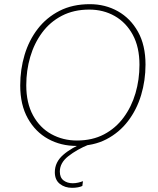

<svg xmlns="http://www.w3.org/2000/svg" viewBox="-20 -690 758 921"><path d="M347 10Q272 10 211 -23.5Q150 -57 113.5 -122Q77 -187 77 -280Q77 -357 98 -427Q119 -497 161 -551.5Q203 -606 265.5 -638Q328 -670 411 -670Q485 -670 545.5 -636Q606 -602 642 -537.5Q678 -473 678 -380Q678 -304 657 -234Q636 -164 594 -109Q552 -54 490.5 -22Q429 10 347 10ZM349 -16Q423 -16 479 -45.5Q535 -75 573 -126.5Q611 -178 630 -243Q649 -308 649 -379Q649 -464 617 -523Q585 -582 530.5 -613Q476 -644 408 -644Q334 -644 277 -614.5Q220 -585 182 -533.5Q144 -482 125 -417Q106 -352 106 -281Q106 -196 138.5 -136.5Q171 -77 226.5 -46.5Q282 -16 349 -16ZM326 211Q291 211 267 192Q243 173 243 136Q243 88 283 53Q323 18 387 -7L405 4Q349 27 308 59Q267 91 267 133Q267 162 285 175.5Q303 189 329 189Q342 189 355 186Q368 183 378 179L375 202Q367 206 354 208.5Q341 211 326 211Z"/></svg>

Font: Work Sans ExtraLight
Style: Italic
Weight: 200
Italic angle: -13°
Designer: Wei Huang
Foundry: Wei Huang
Version: Version 2.012; ttfautohint (v1.8.3)